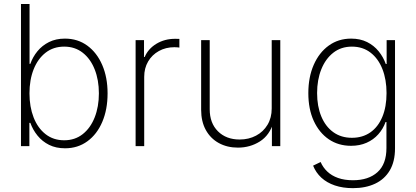

<svg xmlns="http://www.w3.org/2000/svg" viewBox="-20 -748 2130 983"><path d="M313 11.2Q266.6 11.2 231.4 -6.3Q196.3 -23.9 172.1 -53.7Q147.9 -83.5 135.3 -119.1H130.4V0H87.4V-727.5H131.3V-420.9H135.3Q147.5 -456.1 171.6 -485.6Q195.8 -515.1 231 -532.7Q266.1 -550.3 312.5 -550.3Q377.9 -550.3 427 -514.4Q476.1 -478.5 503.4 -415.3Q530.8 -352.1 530.8 -270Q530.8 -187.5 503.7 -124Q476.6 -60.5 427.5 -24.7Q378.4 11.2 313 11.2ZM308.6 -29.8Q363.8 -29.8 403.6 -61.3Q443.4 -92.8 464.8 -147.2Q486.3 -201.7 486.3 -270Q486.3 -338.4 464.8 -392.6Q443.4 -446.8 403.6 -478Q363.8 -509.3 308.6 -509.3Q253.4 -509.3 213.6 -478.3Q173.8 -447.3 152.3 -393.3Q130.9 -339.4 130.9 -270Q130.9 -201.2 152.1 -146.7Q173.3 -92.3 213.4 -61Q253.4 -29.8 308.6 -29.8Z M674.3 0V-542.5H717.3V-456.1H720.7Q738.8 -498.5 780.8 -523.9Q822.8 -549.3 876.5 -549.3Q882.3 -549.3 887.7 -549.1Q893.1 -548.8 898.4 -548.8V-504.4Q895.5 -504.9 888.7 -505.6Q881.8 -506.3 873 -506.3Q828.6 -506.3 793.5 -486.8Q758.3 -467.3 738.3 -433.1Q718.3 -398.9 718.3 -354.5V0Z M1198.2 7.8Q1143.1 7.8 1100.3 -15.6Q1057.6 -39.1 1033.7 -82.5Q1009.8 -126 1009.8 -186V-542.5H1053.7V-188.5Q1053.7 -117.7 1095.9 -75.7Q1138.2 -33.7 1207 -33.7Q1253.4 -33.7 1290.8 -53.5Q1328.1 -73.2 1349.6 -109.1Q1371.1 -145 1371.1 -192.4V-542.5H1415V0H1372.1V-122.1H1380.4Q1360.4 -55.2 1310.3 -23.7Q1260.3 7.8 1198.2 7.8Z M1787.1 215.3Q1735.4 215.3 1694.3 201.4Q1653.3 187.5 1625.2 161.6Q1597.2 135.7 1583 100.1L1621.6 81.5Q1633.3 108.9 1655.5 130.1Q1677.7 151.4 1710.7 163.1Q1743.7 174.8 1787.1 174.8Q1866.7 174.8 1912.6 133.5Q1958.5 92.3 1958.5 9.8V-123.5H1954.1Q1941.4 -87.9 1916.7 -60.3Q1892.1 -32.7 1856.9 -17.1Q1821.8 -1.5 1777.3 -1.5Q1712.4 -1.5 1663.3 -34.9Q1614.3 -68.4 1586.4 -128.9Q1558.6 -189.5 1558.6 -271Q1558.6 -353 1586.2 -416Q1613.8 -479 1663.1 -514.6Q1712.4 -550.3 1777.8 -550.3Q1824.2 -550.3 1859.4 -532.7Q1894.5 -515.1 1918.5 -485.6Q1942.4 -456.1 1955.1 -420.4H1959.5V-542.5H2002.4V11.2Q2002.4 79.1 1975.6 124.5Q1948.7 169.9 1900.1 192.6Q1851.6 215.3 1787.1 215.3ZM1781.7 -42.5Q1836.4 -42.5 1876.2 -70.3Q1916 -98.1 1937.5 -149.7Q1959 -201.2 1959 -271.5Q1959 -340.3 1938 -394Q1917 -447.8 1877.2 -478.5Q1837.4 -509.3 1781.7 -509.3Q1726.1 -509.3 1686.3 -478Q1646.5 -446.8 1625 -393.1Q1603.5 -339.4 1603.5 -271.5Q1603.5 -203.6 1625 -151.9Q1646.5 -100.1 1686.5 -71.3Q1726.6 -42.5 1781.7 -42.5Z"/></svg>

Font: Inter 16pt ExtraLight
Style: Regular
Weight: 250
Version: Version 4.001;git-66647c0bb